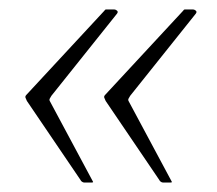

<svg xmlns="http://www.w3.org/2000/svg" viewBox="-20 -465 461 407"><path d="M343 -82Q345 -79 344 -78.5Q343 -78 338 -78H326Q323 -78 320.5 -80Q318 -82 318 -83L204 -251Q202 -255 201 -258Q200 -261 203 -264L368 -442Q370 -445 371.5 -445Q373 -445 375 -445H389Q392 -445 395 -442.5Q398 -440 395 -436L256 -262Q254 -259 252.5 -256Q251 -253 253 -250ZM176 -82Q178 -79 177 -78.5Q176 -78 171 -78H159Q156 -78 153.5 -80Q151 -82 151 -83L37 -251Q35 -255 34 -258Q33 -261 36 -264L201 -442Q203 -445 204.5 -445Q206 -445 208 -445H222Q225 -445 228 -442.5Q231 -440 228 -436L89 -262Q87 -259 85.5 -256Q84 -253 86 -250Z"/></svg>

Font: Libre Franklin Thin
Style: Italic
Weight: 100
Italic angle: -8°
Designer: Pablo Impallari, Rodrigo Fuenzalida, Nhung Nguyen
Foundry: Impallari Type
Version: Version 3.000